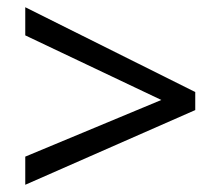

<svg xmlns="http://www.w3.org/2000/svg" viewBox="-20 -628 612 532"><path d="M521 -373V-323L50 -116V-194L427 -351L50 -530V-608Z"/></svg>

Font: BC Sans
Style: Regular
Weight: 400
Designer: Monotype Design Team
Province of B.C.
Foundry: Monotype Imaging Inc.
Version: Version 2.000;GOOG;noto-source:20170915:90ef993387c0